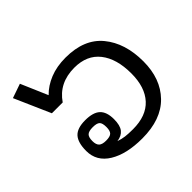

<svg xmlns="http://www.w3.org/2000/svg" viewBox="-145 -711 878 878"><g transform="rotate(-45 294.5 -271.5)"><path d="M85 -126Q85 -180 107 -204.5Q129 -229 181 -229Q232 -229 255 -207.5Q278 -186 278 -139Q278 -99 263 -80Q248 -61 218 -57Q238 -50 257.5 -47.5Q277 -45 307 -45Q393 -45 437.5 -93.5Q482 -142 482 -231Q482 -326 439.5 -380Q397 -434 316 -434Q217 -434 166 -359H96L19 -534L88 -558L144 -428Q174 -459 218.5 -477Q263 -495 320 -495Q440 -495 500 -422Q560 -349 560 -231Q560 -119 495 -52Q430 15 307 15Q206 15 145.5 -22Q85 -59 85 -126ZM228 -138Q228 -164 218.5 -173Q209 -182 183 -182Q157 -182 147 -172.5Q137 -163 137 -138Q137 -115 147.5 -105Q158 -95 183 -95Q209 -95 218.5 -104.5Q228 -114 228 -138Z"/></g></svg>

Font: Pridi Light
Style: Regular
Weight: 300
Designer: Katatrad Team
Foundry: CadsonDemak
Version: Version 1.003